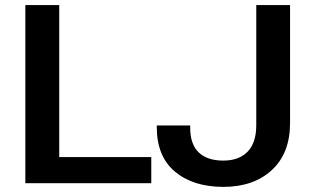

<svg xmlns="http://www.w3.org/2000/svg" viewBox="-20 -731 1250 766"><path d="M81.1 0H583.5V-104.5H216.3V-710.9H81.1ZM605.5 -223.6Q605.5 -106.9 678.2 -46.1Q751 14.6 871.1 14.6Q991.7 14.6 1064.5 -52.5Q1137.2 -119.6 1137.2 -240.2V-710.9H1002.4V-231.9Q1002.4 -161.6 968 -126Q933.6 -90.3 870.6 -90.3Q807.1 -90.3 772.9 -122.8Q738.8 -155.3 738.8 -221.7V-230.5H605.5Z"/></svg>

Font: Roboto Flex
Style: wght 600 wdth 140 opsz 13.0 GRAD 0.00 slnt 0.00 XTRA 468 XOPQ 96 YOPQ 79 YTLC 514 YTUC 712 YTAS 750 YTDE -203.00 YTFI 738
Weight: 600
Width: 8
Designer: Berlow after Robertson
Foundry: Google
Version: Version 3.100